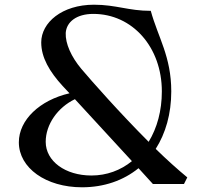

<svg xmlns="http://www.w3.org/2000/svg" viewBox="-20 -781 845 815"><path d="M761 0 775 -28C735 -61 688 -103 641 -149C683 -215 707 -298 707 -393C707 -541 651 -622 620 -735C525 -735 473 -761 379 -761C243 -761 155 -685 155 -601C155 -537 190 -477 246 -416L275 -385C149 -356 60 -272 60 -177C60 -68 175 14 328 14C422 14 504 -15 568 -67L629 0ZM174 -179C174 -253 225 -325 298 -360L540 -97C492 -58 433 -36 368 -36C257 -36 174 -97 174 -179ZM259 -641C262 -688 305 -722 376 -722C542 -722 667 -581 667 -393C667 -311 647 -238 611 -179C489 -301 368 -438 325 -489C283 -539 257 -596 259 -641Z"/></svg>

Font: Basteleur Moonlight
Style: Regular
Weight: 300
Designer: Keussel
Foundry: Keussel Studio
Version: Version 1.300;Glyphs 3.2 (3192)